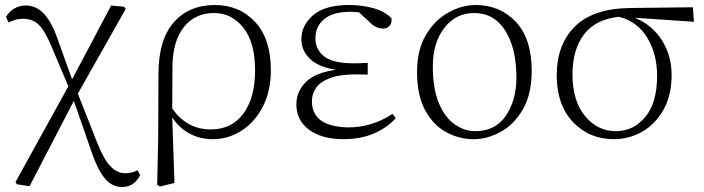

<svg xmlns="http://www.w3.org/2000/svg" viewBox="-20 -542 2813 767"><path d="M467 205Q426 205 396.5 168Q367 131 341 51L275 -139L98 202L47 194L42 185L253 -197L185 -358Q158 -422 133.5 -444.5Q109 -467 72 -467Q54 -467 40 -462.5Q26 -458 14 -452L4 -475Q16 -495 36.5 -507.5Q57 -520 84 -520Q164 -520 209 -389L268 -225L424 -520L476 -515L482 -506L291 -168L367 25Q394 94 421 122Q448 150 479 150Q509 150 529 138L540 157Q529 180 511 192.5Q493 205 467 205Z M608 196 612 5 613 -246Q613 -383 674 -452.5Q735 -522 838 -522Q936 -522 999 -454.5Q1062 -387 1062 -262Q1062 -178 1030 -116Q998 -54 945 -20Q892 14 829 14Q780 14 738 -8Q696 -30 668 -73L677 189L619 203ZM668 -109Q696 -68 734.5 -46.5Q773 -25 822 -25Q906 -25 952.5 -88.5Q999 -152 999 -261Q999 -372 952.5 -431Q906 -490 835 -490Q760 -490 715.5 -435Q671 -380 669 -281Z M1352 14Q1266 14 1215 -23.5Q1164 -61 1164 -125Q1164 -177 1202 -214.5Q1240 -252 1322 -263Q1250 -275 1217 -308Q1184 -341 1184 -385Q1184 -441 1231 -481.5Q1278 -522 1375 -522Q1425 -522 1471 -509.5Q1517 -497 1544 -469Q1546 -450 1536 -439Q1526 -428 1511 -428Q1481 -428 1457 -453L1414 -493L1381 -495Q1311 -495 1275.5 -466Q1240 -437 1240 -390Q1240 -344 1275 -316.5Q1310 -289 1395 -289Q1418 -289 1449 -291V-244Q1421 -245 1406 -245Q1337 -245 1298 -230Q1259 -215 1242.5 -191Q1226 -167 1226 -138Q1226 -36 1371 -33Q1466 -33 1548 -87L1561 -70Q1527 -32 1474 -9Q1421 14 1352 14Z M1872 14Q1814 14 1762.5 -14Q1711 -42 1678.5 -101.5Q1646 -161 1646 -254Q1646 -343 1681.5 -402.5Q1717 -462 1771 -492Q1825 -522 1880 -522Q1977 -522 2040.5 -455Q2104 -388 2104 -259Q2104 -166 2069 -105.5Q2034 -45 1980.5 -15.5Q1927 14 1872 14ZM1879 -18Q1959 -18 2001 -80Q2043 -142 2043 -232Q2043 -349 1998.5 -419.5Q1954 -490 1874 -490Q1801 -490 1755 -430.5Q1709 -371 1709 -276Q1709 -188 1733 -130.5Q1757 -73 1796 -45.5Q1835 -18 1879 -18Z M2432 14Q2334 14 2269 -54.5Q2204 -123 2204 -241Q2204 -363 2275.5 -435Q2347 -507 2493 -510L2748 -513L2752 -455L2516 -471Q2585 -443 2624 -381.5Q2663 -320 2663 -243Q2663 -161 2630.5 -103.5Q2598 -46 2545.5 -16Q2493 14 2432 14ZM2453 -475Q2359 -465 2313 -404.5Q2267 -344 2267 -245Q2267 -139 2317 -78.5Q2367 -18 2440 -18Q2511 -18 2558 -75Q2605 -132 2605 -239Q2605 -325 2566.5 -390Q2528 -455 2453 -475Z"/></svg>

Font: Minh Nguyen ExtraLight
Style: Regular
Weight: 250
Designer: Ryoko NISHIZUKA 西塚涼子 (kana & ideographs); Frank Grießhammer (Latin, Greek & Cyrillic); Wenlong ZHANG 张文龙 (bopomofo); San
Foundry: Adobe
Version: Version 1.100;July 7, 2023;FontCreator 14.0.0.2814 64-bit